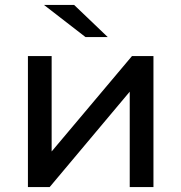

<svg xmlns="http://www.w3.org/2000/svg" viewBox="-20 -757 734 777"><path d="M93 0V-530H189V-144L514 -530H601V0H505V-386L181 0ZM326 -607 158 -737H280L416 -607Z"/></svg>

Font: Montserrat Medium
Style: Regular
Weight: 500
Designer: Julieta Ulanovsky
Foundry: Julieta Ulanovsky
Version: Version 9.000; ttfautohint (v1.8.4.7-5d5b)